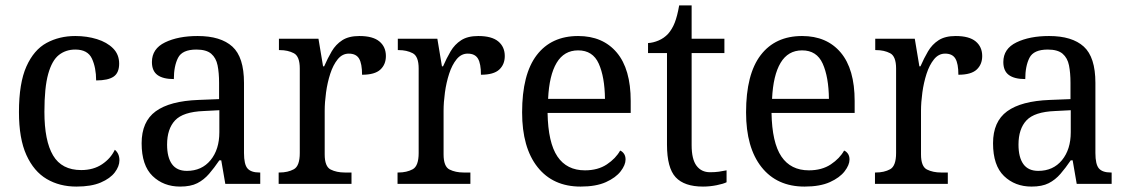

<svg xmlns="http://www.w3.org/2000/svg" viewBox="-20 -679 4164 709"><path d="M262 10Q200 10 152.5 -18Q105 -46 77.5 -106.5Q50 -167 50 -265Q50 -372 77.5 -433.5Q105 -495 152 -520.5Q199 -546 258 -546Q301 -546 338 -534.5Q375 -523 397.5 -500.5Q420 -478 420 -444Q420 -410 399.5 -396Q379 -382 335 -382Q335 -429 319.5 -462.5Q304 -496 258 -496Q223 -496 197.5 -476Q172 -456 158 -406Q144 -356 144 -266Q144 -159 176 -105Q208 -51 280 -51Q325 -51 357 -72.5Q389 -94 404 -126Q421 -112 421 -87Q421 -65 404 -42.5Q387 -20 352 -5Q317 10 262 10Z M645 10Q584 10 543.5 -29Q503 -68 503 -150Q503 -230 555 -268Q607 -306 713 -310L789 -313V-373Q789 -410 783.5 -437.5Q778 -465 760 -480.5Q742 -496 705 -496Q653 -496 637.5 -465.5Q622 -435 622 -387Q582 -387 561.5 -402Q541 -417 541 -450Q541 -499 589.5 -522.5Q638 -546 710 -546Q795 -546 838 -507Q881 -468 881 -373V-114Q881 -72 894 -57Q907 -42 938 -42H941V0H812L797 -87H790Q771 -59 752 -37Q733 -15 708.5 -2.5Q684 10 645 10ZM670 -48Q725 -48 757.5 -87.5Q790 -127 790 -191V-272L732 -269Q656 -266 626.5 -234.5Q597 -203 597 -145Q597 -98 615 -73Q633 -48 670 -48Z M1009 0V-42H1012Q1043 -42 1065 -54Q1087 -66 1087 -114V-426Q1087 -471 1065 -482.5Q1043 -494 1013 -494H1010V-536H1156L1173 -434H1177Q1190 -464 1205 -489.5Q1220 -515 1244 -530.5Q1268 -546 1307 -546Q1357 -546 1381 -526Q1405 -506 1405 -472Q1405 -441 1384.5 -422Q1364 -403 1317 -403Q1317 -444 1306 -462.5Q1295 -481 1268 -481Q1244 -481 1227 -460Q1210 -439 1199.5 -406.5Q1189 -374 1184 -337.5Q1179 -301 1179 -270V-109Q1179 -64 1201 -53Q1223 -42 1253 -42H1278V0Z M1448 0V-42H1451Q1482 -42 1504 -54Q1526 -66 1526 -114V-426Q1526 -471 1504 -482.5Q1482 -494 1452 -494H1449V-536H1595L1612 -434H1616Q1629 -464 1644 -489.5Q1659 -515 1683 -530.5Q1707 -546 1746 -546Q1796 -546 1820 -526Q1844 -506 1844 -472Q1844 -441 1823.5 -422Q1803 -403 1756 -403Q1756 -444 1745 -462.5Q1734 -481 1707 -481Q1683 -481 1666 -460Q1649 -439 1638.5 -406.5Q1628 -374 1623 -337.5Q1618 -301 1618 -270V-109Q1618 -64 1640 -53Q1662 -42 1692 -42H1717V0Z M2124 10Q2022 10 1965 -62Q1908 -134 1908 -264Q1908 -405 1962 -475.5Q2016 -546 2115 -546Q2206 -546 2257.5 -485Q2309 -424 2309 -306V-262H2002Q2004 -152 2038.5 -101Q2073 -50 2140 -50Q2188 -50 2221 -72Q2254 -94 2270 -123Q2278 -120 2284 -111.5Q2290 -103 2290 -90Q2290 -70 2272 -46.5Q2254 -23 2217.5 -6.5Q2181 10 2124 10ZM2214 -314Q2213 -395 2191 -444Q2169 -493 2115 -493Q2063 -493 2035.5 -447Q2008 -401 2004 -314Z M2576 10Q2507 10 2475 -24.5Q2443 -59 2443 -145V-483H2373V-520Q2392 -521 2412 -529.5Q2432 -538 2447 -554Q2462 -571 2471.5 -595Q2481 -619 2488 -659H2534V-536H2655V-483H2534V-143Q2534 -91 2552 -67Q2570 -43 2602 -43Q2620 -43 2634.5 -45Q2649 -47 2663 -50V-6Q2651 0 2626 5Q2601 10 2576 10Z M2951 10Q2849 10 2792 -62Q2735 -134 2735 -264Q2735 -405 2789 -475.5Q2843 -546 2942 -546Q3033 -546 3084.5 -485Q3136 -424 3136 -306V-262H2829Q2831 -152 2865.5 -101Q2900 -50 2967 -50Q3015 -50 3048 -72Q3081 -94 3097 -123Q3105 -120 3111 -111.5Q3117 -103 3117 -90Q3117 -70 3099 -46.5Q3081 -23 3044.5 -6.5Q3008 10 2951 10ZM3041 -314Q3040 -395 3018 -444Q2996 -493 2942 -493Q2890 -493 2862.5 -447Q2835 -401 2831 -314Z M3211 0V-42H3214Q3245 -42 3267 -54Q3289 -66 3289 -114V-426Q3289 -471 3267 -482.5Q3245 -494 3215 -494H3212V-536H3358L3375 -434H3379Q3392 -464 3407 -489.5Q3422 -515 3446 -530.5Q3470 -546 3509 -546Q3559 -546 3583 -526Q3607 -506 3607 -472Q3607 -441 3586.5 -422Q3566 -403 3519 -403Q3519 -444 3508 -462.5Q3497 -481 3470 -481Q3446 -481 3429 -460Q3412 -439 3401.5 -406.5Q3391 -374 3386 -337.5Q3381 -301 3381 -270V-109Q3381 -64 3403 -53Q3425 -42 3455 -42H3480V0Z M3789 10Q3728 10 3687.5 -29Q3647 -68 3647 -150Q3647 -230 3699 -268Q3751 -306 3857 -310L3933 -313V-373Q3933 -410 3927.5 -437.5Q3922 -465 3904 -480.5Q3886 -496 3849 -496Q3797 -496 3781.5 -465.5Q3766 -435 3766 -387Q3726 -387 3705.5 -402Q3685 -417 3685 -450Q3685 -499 3733.5 -522.5Q3782 -546 3854 -546Q3939 -546 3982 -507Q4025 -468 4025 -373V-114Q4025 -72 4038 -57Q4051 -42 4082 -42H4085V0H3956L3941 -87H3934Q3915 -59 3896 -37Q3877 -15 3852.5 -2.5Q3828 10 3789 10ZM3814 -48Q3869 -48 3901.5 -87.5Q3934 -127 3934 -191V-272L3876 -269Q3800 -266 3770.5 -234.5Q3741 -203 3741 -145Q3741 -98 3759 -73Q3777 -48 3814 -48Z"/></svg>

Font: Noto Serif Khmer SemiCondensed
Style: Regular
Weight: 400
Width: 4
Designer: Danh Hong and the Monotype Design Team
Foundry: Monotype Imaging Inc.
Version: Version 2.004; ttfautohint (v1.8.4.7-5d5b)